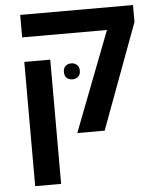

<svg xmlns="http://www.w3.org/2000/svg" viewBox="-57 -647 775 936"><g transform="rotate(-5 330.5 -179.0)"><path d="M304 0 492 -488H77V-598H629V-515L438 0ZM77 240V-368H204V240ZM265 -302Q265 -321 276 -331Q287 -341 304 -341Q320 -341 331.5 -331Q343 -321 343 -302Q343 -282 331.5 -272.5Q320 -263 304 -263Q287 -263 276 -272.5Q265 -282 265 -302Z"/></g></svg>

Font: Noto Sans Hebrew SemiBold
Style: Regular
Weight: 600
Designer: Monotype Design Team
Foundry: Monotype Imaging Inc.
Version: Version 2.003